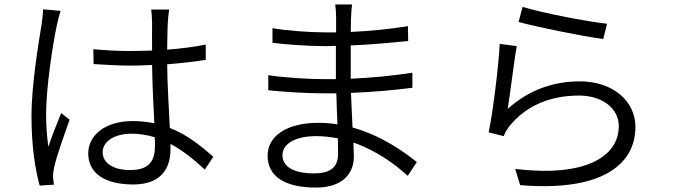

<svg xmlns="http://www.w3.org/2000/svg" viewBox="-20 -808 3040 866"><path d="M174 -766C174 -747 171 -723 168 -701C155 -618 122 -429 122 -283C122 -149 139 -42 159 29L223 25C222 15 220 1 219 -9C219 -21 221 -39 224 -52C234 -100 270 -201 294 -268L256 -298C239 -257 214 -194 198 -146C191 -200 188 -242 188 -295C188 -408 216 -600 237 -697C241 -715 248 -744 253 -759ZM679 -152C679 -84 655 -41 567 -41C493 -41 443 -71 443 -122C443 -170 496 -205 574 -205C610 -205 645 -199 678 -189C679 -175 679 -162 679 -152ZM942 -101C889 -148 826 -199 746 -231C742 -317 735 -419 734 -518C794 -523 853 -529 908 -538V-607C855 -596 796 -589 734 -584C735 -630 735 -679 737 -707C738 -726 740 -745 743 -765H662C664 -748 666 -723 666 -705C665 -676 666 -631 666 -580C633 -579 601 -578 568 -578C510 -578 457 -581 401 -586L402 -519C459 -516 510 -512 566 -512C599 -512 633 -513 666 -515C667 -431 672 -331 676 -252C646 -258 614 -262 579 -262C450 -262 378 -195 378 -116C378 -29 449 24 581 24C713 24 749 -56 749 -134V-159C802 -131 853 -90 904 -43Z M1505 -114C1505 -43 1455 -26 1397 -26C1294 -26 1254 -62 1254 -109C1254 -156 1307 -194 1406 -194C1440 -194 1472 -190 1504 -184C1504 -157 1505 -132 1505 -114ZM1860 -77C1804 -122 1702 -196 1570 -233C1568 -281 1565 -336 1563 -389C1657 -393 1745 -400 1840 -412V-480C1749 -466 1656 -457 1562 -453V-470V-603C1655 -607 1740 -615 1821 -623L1820 -690C1733 -676 1649 -668 1562 -664C1562 -690 1563 -711 1563 -723C1564 -753 1566 -771 1568 -788H1492C1494 -776 1496 -747 1496 -730V-662C1479 -662 1461 -662 1444 -662C1377 -662 1268 -670 1209 -681V-615C1268 -607 1375 -600 1445 -600C1462 -600 1479 -600 1495 -601V-470V-451C1477 -451 1459 -451 1441 -451C1373 -451 1258 -458 1190 -469V-401C1262 -393 1371 -387 1440 -387C1459 -387 1478 -387 1497 -387C1498 -344 1500 -294 1502 -247C1474 -252 1445 -254 1415 -254C1273 -254 1187 -194 1187 -106C1187 -12 1265 38 1405 38C1534 38 1576 -34 1576 -100C1576 -116 1575 -138 1574 -165C1676 -130 1761 -68 1819 -15Z M2319 -709C2394 -688 2608 -644 2701 -632L2718 -701C2630 -710 2420 -751 2337 -777ZM2311 -600 2234 -610C2229 -510 2203 -300 2184 -211L2252 -194C2258 -210 2267 -226 2281 -243C2352 -328 2456 -377 2592 -377C2695 -377 2771 -320 2771 -239C2771 -101 2619 -8 2304 -46L2326 27C2685 57 2846 -60 2846 -236C2846 -352 2744 -441 2596 -441C2476 -441 2366 -403 2270 -317C2281 -382 2298 -531 2311 -600Z"/></svg>

Font: Noto Sans CJK JP DemiLight
Style: Regular
Weight: 350
Designer: Ryoko NISHIZUKA (kana & ideographs); Paul D. Hunt (Latin, Greek & Cyrillic); Wenlong ZHANG (bopomofo); Sandoll Communica
Foundry: Adobe Systems Incorporated
Version: Version 1.004;PS 1.004;hotconv 1.0.82;makeotf.lib2.5.63406